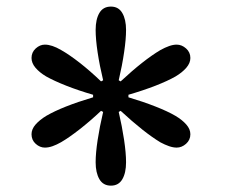

<svg xmlns="http://www.w3.org/2000/svg" viewBox="-20 -861 691 589"><path d="M320.3 -291.5Q296.4 -291.5 284.9 -311.3Q273.4 -331.1 273.4 -363.3Q273.4 -391.1 279.5 -431.4Q285.6 -471.7 296.4 -517.6L290 -521Q256.8 -489.7 224.4 -464.4Q191.9 -439 167.5 -424.8Q153.8 -417 141.4 -412.6Q128.9 -408.2 117.7 -408.2Q102.5 -408.2 89.6 -419.7Q76.7 -431.2 76.7 -449.2Q76.7 -464.8 89.1 -479Q101.6 -493.2 121.6 -505.4Q170.9 -534.2 265.6 -562.5V-570.3Q221.7 -583 183.8 -597.9Q146 -612.8 121.6 -626.5Q101.1 -638.7 88.9 -653.1Q76.7 -667.5 76.7 -683.1Q76.7 -700.7 89.6 -712.4Q102.5 -724.1 117.7 -724.1Q139.2 -724.1 167.5 -707.5Q191.9 -693.8 223.9 -668.9Q255.9 -644 290 -611.3L296.4 -614.7Q285.6 -659.7 279.5 -700.2Q273.4 -740.7 273.4 -769Q273.4 -801.8 284.9 -821.3Q296.4 -840.8 320.3 -840.8Q343.8 -840.8 355.2 -821Q366.7 -801.3 366.7 -769Q366.7 -741.2 360.8 -701.2Q355 -661.1 344.2 -614.7L350.1 -611.3Q420.4 -676.8 472.2 -707.5Q486.3 -715.3 498.8 -719.7Q511.2 -724.1 522 -724.1Q537.6 -724.1 550.8 -712.4Q564 -700.7 564 -683.1Q564 -667.5 551.5 -653.1Q539.1 -638.7 518.6 -626.5Q494.6 -612.8 457 -598.1Q419.4 -583.5 374 -570.3V-562.5Q418.5 -549.3 456.5 -534.4Q494.6 -519.5 518.6 -505.4Q539.1 -493.2 551.5 -479Q564 -464.8 564 -449.2Q564 -431.6 550.8 -419.9Q537.6 -408.2 522 -408.2Q511.2 -408.2 498.5 -412.6Q485.8 -417 472.2 -424.3Q421.9 -454.6 350.1 -521L344.2 -517.6Q354.5 -473.1 360.6 -432.4Q366.7 -391.6 366.7 -363.3Q366.7 -330.6 355.2 -311Q343.8 -291.5 320.3 -291.5Z"/></svg>

Font: Pinar DS1 SemiBold
Style: Regular
Weight: 600
Designer: Amin Abedi
Version: Version 3.000